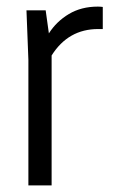

<svg xmlns="http://www.w3.org/2000/svg" viewBox="-20 -561 373 581"><path d="M275.9 -541Q278.8 -541 282.5 -540.8Q286.1 -540.5 288.3 -540.3Q290.5 -540 291 -540V-473.1H276.9Q186.5 -473.1 136.2 -393.1V0H65.9V-379.9L60.1 -529.8H118.2L127.9 -460Q150.9 -496.1 188.5 -518.6Q226.1 -541 275.9 -541Z"/></svg>

Font: Cooper Hewitt
Style: Book
Weight: 705
Designer: Village Type and Design LLC
Foundry: Cooper Hewitt Smithsonian Design Museum
Version: 1.000